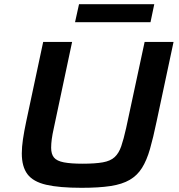

<svg xmlns="http://www.w3.org/2000/svg" viewBox="-20 -888 852 916"><path d="M369 8Q263 8 200.5 -6.5Q138 -21 111 -57Q84 -93 84 -156Q84 -186 89.5 -223.5Q95 -261 105 -308L186 -688H324L237 -278Q230 -247 227 -224.5Q224 -202 224 -183Q224 -153 237.5 -136.5Q251 -120 284.5 -113.5Q318 -107 374 -107Q434 -107 470.5 -113.5Q507 -120 527 -138.5Q547 -157 558.5 -190.5Q570 -224 582 -278L670 -688H808L727 -308Q711 -231 695.5 -177Q680 -123 657.5 -87Q635 -51 599 -30Q563 -9 507.5 -0.5Q452 8 369 8ZM338 -782 357 -868H716L698 -782Z"/></svg>

Font: Saira Expanded SemiBold
Style: Italic
Weight: 600
Width: 7
Italic angle: -12°
Designer: Hector Gatti with collaboration of the Omnibus-Type team
Foundry: Omnibus-Type
Version: Version 1.101